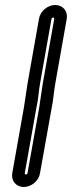

<svg xmlns="http://www.w3.org/2000/svg" viewBox="-20 -706 288 768"><path d="M137 -277 90 -13C90 -11 87 -8 84 -8C81 -8 79 -11 79 -13L126 -277C133 -306 135 -345 140 -371L186 -631C186 -633 190 -636 193 -636C196 -636 197 -633 197 -631L151 -371C146 -341 141 -301 137 -277ZM76 -278 29 -13C24 18 45 42 75 42C105 42 135 18 140 -13L187 -276C193 -303 196 -345 201 -371L247 -631C252 -662 231 -686 201 -686C171 -686 141 -662 136 -631L90 -371C85 -341 80 -302 76 -278Z"/></svg>

Font: Blanket
Style: OutlineObl
Weight: 400
Foundry: Cannot Into Space Fonts
Version: Version 0.9